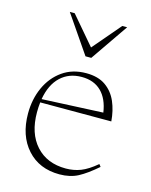

<svg xmlns="http://www.w3.org/2000/svg" viewBox="-105 -739 642 818"><g transform="rotate(15 216.0 -330.0)"><path d="M236.5 -436Q289 -436 322 -412.8Q355 -389.5 371.8 -350.8Q388.5 -312 392 -265H78.5Q76 -244 76 -221Q76 -128 124.5 -74.5Q173 -21 256 -21Q291 -21 321.5 -32.8Q352 -44.5 390 -76.5L398 -66Q352.5 -26.5 317.8 -8.2Q283 10 236.5 10Q147 10 93.8 -49.2Q40.5 -108.5 40.5 -206.5Q40.5 -269.5 64.2 -321.8Q88 -374 132 -405Q176 -436 236.5 -436ZM222 -415.5Q166 -415.5 129 -380.8Q92 -346 80.5 -280L349.5 -292.5Q341 -351.5 308.5 -383.5Q276 -415.5 222 -415.5ZM353.5 -670 239.5 -504.5H214L100.5 -670H122L227 -547L332 -670Z"/></g></svg>

Font: Newsreader 16pt ExtraLight
Style: Regular
Weight: 275
Designer: Hugues Gentile
Foundry: Production Type
Version: Version 1.003; ttfautohint (v1.8.3)